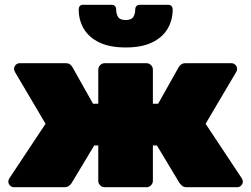

<svg xmlns="http://www.w3.org/2000/svg" viewBox="-20 -785 1053 805"><path d="M39 0Q29 0 22 -7Q15 -14 15 -24Q15 -31 19 -37L171 -266L44 -481Q43 -483 41 -487.5Q39 -492 39 -496Q39 -506 46 -513Q53 -520 63 -520H255Q269 -520 275.5 -513.5Q282 -507 284 -503L370 -350H392V-493Q392 -504 400 -512Q408 -520 419 -520H594Q605 -520 613 -512Q621 -504 621 -493V-350H643L729 -503Q731 -507 738 -513.5Q745 -520 758 -520H950Q960 -520 967 -513Q974 -506 974 -496Q974 -492 972.5 -487.5Q971 -483 969 -481L842 -266L994 -37Q998 -31 998 -24Q998 -14 991 -7Q984 0 974 0H764Q749 0 742 -7.5Q735 -15 733 -17L638 -175H621V-27Q621 -16 613 -8Q605 0 594 0H419Q408 0 400 -8Q392 -16 392 -27V-175H375L280 -17Q279 -15 271.5 -7.5Q264 0 249 0ZM507 -586Q440 -586 396.5 -607Q353 -628 331.5 -664Q310 -700 310 -746Q310 -754 314.5 -759.5Q319 -765 329 -765H448Q457 -765 462 -759.5Q467 -754 467 -746Q467 -727 475 -714Q483 -701 507 -701Q531 -701 539 -714Q547 -727 547 -746Q547 -754 552 -759.5Q557 -765 566 -765H685Q694 -765 699 -759.5Q704 -754 704 -746Q704 -700 682.5 -664Q661 -628 617.5 -607Q574 -586 507 -586Z"/></svg>

Font: Rubik Light Black
Style: Regular
Weight: 900
Version: Version 2.104